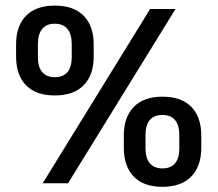

<svg xmlns="http://www.w3.org/2000/svg" viewBox="-20 -672 798 704"><path d="M136.5 0 530.5 -639H623.5L229.5 0ZM575.5 13Q506.5 13 470.2 -24.8Q434 -62.5 434 -130.5V-175Q434 -242.5 470.5 -280Q507 -317.5 575.5 -317.5Q644.5 -317.5 681.2 -280.5Q718 -243.5 718 -175V-130.5Q718 -62.5 681.2 -24.8Q644.5 13 575.5 13ZM575.5 -54.5Q606.5 -54.5 622 -73.2Q637.5 -92 637.5 -128.5V-176.5Q637.5 -213 621.8 -231.8Q606 -250.5 575.5 -250.5Q545 -250.5 529.2 -231.8Q513.5 -213 513.5 -176.5V-128.5Q513.5 -92 529.5 -73.2Q545.5 -54.5 575.5 -54.5ZM181 -322Q112 -322 75.5 -359.2Q39 -396.5 39 -464.5V-509.5Q39 -577 75.5 -614.2Q112 -651.5 181 -651.5Q250 -651.5 286.8 -614.2Q323.5 -577 323.5 -509.5V-464.5Q323.5 -397 286.8 -359.5Q250 -322 181 -322ZM181 -389Q211.5 -389 227.2 -407.5Q243 -426 243 -462.5V-511Q243 -547 227.2 -566Q211.5 -585 181 -585Q150.5 -585 134.8 -566Q119 -547 119 -511V-462.5Q119 -426 135 -407.5Q151 -389 181 -389Z"/></svg>

Font: Anek Latin Medium Medium
Style: Regular
Weight: 500
Version: Version 1.003